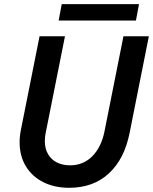

<svg xmlns="http://www.w3.org/2000/svg" viewBox="-20 -894 735 922"><path d="M74.2 -210.9Q74.2 -241.2 80.6 -271.5L169.9 -719.7H292L199.2 -254.9Q195.3 -236.8 195.3 -216.3Q195.3 -180.2 210.7 -153.8Q226.1 -127.4 253.4 -113.8Q280.8 -100.1 316.4 -100.1Q379.9 -100.1 423.3 -143.8Q466.8 -187.5 481.9 -263.7L572.8 -719.7H694.8L602.5 -256.3Q577.6 -130.4 502.9 -61.3Q428.2 7.8 312 7.8Q241.7 7.8 187.7 -19.3Q133.8 -46.4 104 -95.9Q74.2 -145.5 74.2 -210.9ZM276.4 -874H647.5L632.8 -795.4H261.7Z"/></svg>

Font: Reddit Sans Vanilla SemiBold
Style: Italic
Weight: 600
Italic angle: -11.25°
Designer: Stephen Hutchings
Version: Version 1.013